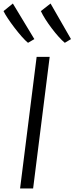

<svg xmlns="http://www.w3.org/2000/svg" viewBox="-43 -1070 423 1090"><path d="M145 0H71L165 -747H239ZM152 -848 116 -827Q101 -839 80.5 -862.2Q60 -885.5 39 -913Q18 -940.5 1.2 -965.8Q-15.5 -991 -23 -1007L30 -1050ZM360 -848 325 -827Q309 -840 289.8 -861.5Q270.5 -883 251 -908.8Q231.5 -934.5 215.2 -960Q199 -985.5 189 -1007L244 -1050Z"/></svg>

Font: Merriweather Sans Variable Regular
Style: Italic
Weight: 300
Italic angle: -8°
Designer: Eben Sorkin
Foundry: Eben Sorkin
Version: Version 2.001